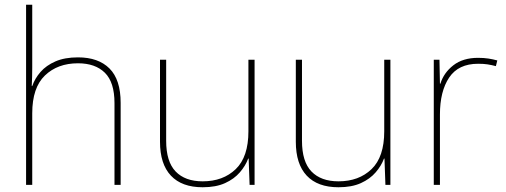

<svg xmlns="http://www.w3.org/2000/svg" viewBox="-20 -780 2134 810"><path d="M116 -496Q116 -474 115.5 -456.5Q115 -439 114 -417H116Q127 -449 151 -476.5Q175 -504 214 -521Q253 -538 309 -538Q395 -538 442 -491Q489 -444 489 -346V0H463V-345Q463 -433 422.5 -473Q382 -513 309 -513Q223 -513 169.5 -461.5Q116 -410 116 -302V0H90V-760H116Z M1054 -528V0H1033L1029 -111H1027Q1016 -81 992 -53Q968 -25 929.5 -7.5Q891 10 835 10Q747 10 701 -39Q655 -88 655 -182V-528H681V-186Q681 -98 721 -56.5Q761 -15 835 -15Q921 -15 974.5 -66.5Q1028 -118 1028 -226V-528Z M1627 -528V0H1606L1602 -111H1600Q1589 -81 1565 -53Q1541 -25 1502.5 -7.5Q1464 10 1408 10Q1320 10 1274 -39Q1228 -88 1228 -182V-528H1254V-186Q1254 -98 1294 -56.5Q1334 -15 1408 -15Q1494 -15 1547.5 -66.5Q1601 -118 1601 -226V-528Z M1997 -536Q2021 -536 2040.5 -533Q2060 -530 2078 -525L2072 -501Q2053 -506 2036.5 -508.5Q2020 -511 1997 -511Q1914 -511 1875 -453Q1836 -395 1836 -297V0H1810V-528H1834L1836 -427H1838Q1852 -473 1892.5 -504.5Q1933 -536 1997 -536Z"/></svg>

Font: Noto Sans Syriac Western Thin
Style: Regular
Weight: 100
Designer: Patrick Giasson and the Monotype Design Team
Foundry: Monotype Imaging Inc.
Version: Version 3.000; ttfautohint (v1.8.4.7-5d5b)